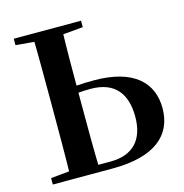

<svg xmlns="http://www.w3.org/2000/svg" viewBox="-109 -841 901 942"><g transform="rotate(-15 341.5 -370.5)"><path d="M211.1 0H348C563.6 0 661.1 -86.3 661.1 -222.8C661.1 -350.4 576.1 -441.7 370.2 -441.7C303.8 -441.7 256 -438 210.4 -427.5V-391.2C253.7 -401.6 297.9 -405.4 345.1 -405.4C468.5 -405.4 521.1 -332 521.1 -217.4C521.1 -99.8 460.9 -35.6 346.8 -35.6H211.1ZM137.2 0H285.6C282.1 -112.9 282.1 -229 282.1 -346.1V-417.5C282.1 -510 282.1 -626.4 285.6 -740.5H137.2C139.9 -626.9 139.9 -510.8 139.9 -393.6V-346.1C139.9 -231.2 139.9 -115.1 137.2 0ZM44.1 -707.9 197.5 -694.2H233.9L385.8 -707.9V-740.5H44.1ZM44.1 0H211.1V-47.3H196L44.1 -32.6Z"/></g></svg>

Font: Source Han Serif TW VF
Style: Regular
Weight: 250
Designer: Ryoko NISHIZUKA 西塚涼子 (kana & ideographs); Frank Grießhammer (Latin, Greek & Cyrillic); Wenlong ZHANG 张文龙 (bopomofo); San
Foundry: Adobe
Version: Version 2.002;hotconv 1.1.0;makeotfexe 2.6.0